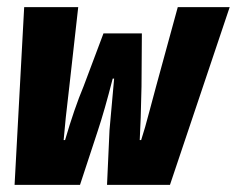

<svg xmlns="http://www.w3.org/2000/svg" viewBox="-20 -520 666 540"><path d="M21 0 48 -500H200L175 -277Q163 -177 159 -126H163Q189 -215 215 -277L271 -426H379L378 -277Q376 -177 373 -126H377Q387 -156 402 -213.5Q417 -271 419 -277L480 -500H626L458 0H281L288 -154Q288 -158 301 -299H297Q274 -209 255 -152L205 0Z"/></svg>

Font: TypoPRO Source Code Pro
Style: Italic
Weight: 900
Italic angle: -11°
Monospace: yes
Designer: Paul D. Hunt, Teo Tuominen
Foundry: Adobe Systems Incorporated
Version: Version 1.030;PS 1.0;hotconv 1.0.84;makeotf.lib2.5.63406